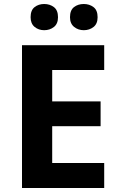

<svg xmlns="http://www.w3.org/2000/svg" viewBox="-20 -940 600 960"><path d="M501 0H90V-714H501V-590H241V-433H483V-309H241V-125H501ZM133 -854Q133 -889 153 -904.5Q173 -920 201 -920Q229 -920 249.5 -904.5Q270 -889 270 -854Q270 -821 249.5 -805Q229 -789 201 -789Q173 -789 153 -805.5Q133 -822 133 -854ZM330 -854Q330 -889 350 -904.5Q370 -920 399 -920Q427 -920 447.5 -904.5Q468 -889 468 -854Q468 -821 447.5 -805Q427 -789 399 -789Q371 -789 350.5 -805.5Q330 -822 330 -854Z"/></svg>

Font: Noto Sans Nag Mundari
Style: Bold
Weight: 700
Version: Version 1.000